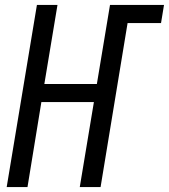

<svg xmlns="http://www.w3.org/2000/svg" viewBox="-20 -755 682 775"><path d="M7 0 129 -735H212L159 -416H371L424 -735H642L630 -662H495L386 0H302L359 -343H147L91 0Z"/></svg>

Font: Iosevka Curly Extended Oblique
Style: Regular
Weight: 400
Width: 7
Italic angle: -9°
Monospace: yes
Designer: Belleve Invis
Foundry: Belleve Invis
Version: Version 11.1.0; ttfautohint (v1.8.3)